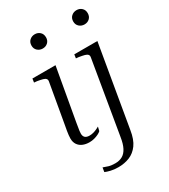

<svg xmlns="http://www.w3.org/2000/svg" viewBox="-234 -859 1060 1203"><g transform="rotate(-30 296.5 -257.0)"><path d="M86 -71Q86 -82 87.5 -95Q89 -108 91.5 -124Q94 -140 98 -160L148 -446Q151 -460 144.5 -467.5Q138 -475 123.5 -479Q109 -483 85 -487L64 -489L68 -516H235L168 -138Q166 -124 163.5 -110Q161 -96 159.5 -85Q158 -74 158 -65Q158 -46 168.5 -36.5Q179 -27 200 -27Q215 -27 229 -31Q243 -35 254.5 -40.5Q266 -46 273 -50L266 -21Q259 -14 245 -7Q231 0 214 4.5Q197 9 179 9Q152 9 131 0Q110 -9 98 -27Q86 -45 86 -71ZM166 -697Q166 -721 181.5 -735Q197 -749 219 -749Q241 -749 256 -735Q271 -721 271 -697Q271 -674 256 -660Q241 -646 219 -646Q197 -646 181.5 -660Q166 -674 166 -697ZM521 -646Q499 -646 483.5 -660Q468 -674 468 -697Q468 -721 483.5 -735Q499 -749 521 -749Q543 -749 558 -735Q573 -721 573 -698Q573 -674 558 -660Q543 -646 521 -646ZM165 217 170 186Q186 192 205 198Q224 204 252 204Q283 204 305 191.5Q327 179 341.5 151Q356 123 363 77L451 -446Q454 -460 447.5 -467.5Q441 -475 426.5 -479Q412 -483 387 -487L367 -489L371 -516H538L438 70Q428 134 402 169.5Q376 205 339 220Q302 235 258 235Q227 235 202.5 229Q178 223 165 217Z"/></g></svg>

Font: Roboto Serif 120pt Expanded Light
Style: Italic
Weight: 300
Width: 7
Italic angle: -10°
Designer: Greg Gazdowicz
Foundry: Commercial Type
Version: Version 1.008